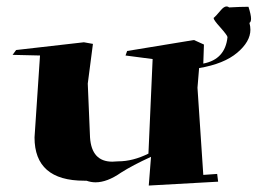

<svg xmlns="http://www.w3.org/2000/svg" viewBox="-20 -631 798 595"><path d="M441 -56 448 -145Q391 -119 355 -96Q312 -66 276 -66Q262 -66 248 -71H241Q87 -71 87 -205L104 -459L19 -461L30 -476L240 -500L268 -495L252 -372L259 -205Q264 -130 328 -130L346 -131Q392 -131 440 -155L453 -448L369 -459L374 -473L581 -507L612 -493L610 -434Q678 -447 685 -516Q685 -521 662 -547Q642 -569 642 -575Q642 -576 644.5 -577.5Q647 -579 664 -599Q674 -611 682 -611Q687 -611 690 -608Q726 -610 750 -610Q758 -585 758 -573Q758 -563 753 -560Q756 -549 756 -539Q756 -502 715 -467.5Q674 -433 597 -420L592 -359L610 -89L653 -92L656 -68Z"/></svg>

Font: Xiangcui Kesong Xiangcui Kesong
Style: Regular
Weight: 400
Version: Version 1.501;March 28, 2024;FontCreator 14.0.0.2814 64-bit